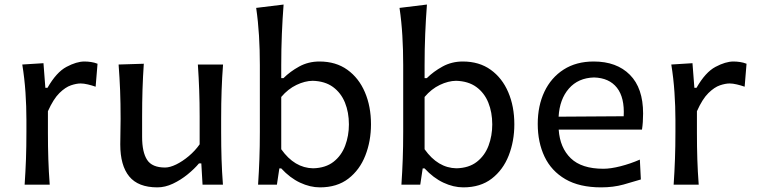

<svg xmlns="http://www.w3.org/2000/svg" viewBox="-20 -809 3314 841"><path d="M87.9 0Q91.8 -58.1 93.8 -112.3Q95.7 -166.5 95.7 -231.9V-284.7Q95.7 -342.8 91.6 -404.3Q87.4 -465.8 77.6 -526.4L170.4 -532.2L178.7 -424.3H188Q227.1 -492.7 271.2 -516.1Q315.4 -539.6 349.6 -539.6Q363.8 -539.6 378.7 -537.4Q393.6 -535.2 407.2 -529.8L398.9 -429.2Q382.3 -435.1 364.7 -439.2Q347.2 -443.4 333 -443.4Q314.9 -443.4 290.8 -435.3Q266.6 -427.2 240.2 -401.4Q213.9 -375.5 189.9 -321.8V-227.5Q189.9 -165.5 191.7 -111.8Q193.4 -58.1 197.8 0Z M669.4 11.7Q585.4 11.7 546.1 -36.1Q506.8 -84 506.8 -176.3Q506.8 -210.9 507.6 -236.8Q508.3 -262.7 508.3 -288.1Q508.3 -357.4 506.1 -413.1Q503.9 -468.8 499.5 -526.4L609.9 -529.8Q606 -472.2 604.2 -416.3Q602.5 -360.4 602.5 -298.3V-209Q602.5 -142.6 624.3 -108.9Q646 -75.2 703.1 -75.2Q724.1 -75.2 751.7 -88.6Q779.3 -102.1 806.9 -125.2Q834.5 -148.4 854.5 -176.8V-298.3Q854.5 -360.4 852.5 -414.6Q850.6 -468.8 846.7 -526.4H957Q952.6 -468.8 950.7 -413.1Q948.7 -357.4 948.7 -288.1V-231.9Q948.7 -166.5 950.4 -112.3Q952.1 -58.1 956.5 0H867.2L861.8 -93.3H851.6Q831.5 -69.3 801.5 -44.9Q771.5 -20.5 737.3 -4.4Q703.1 11.7 669.4 11.7Z M1381.3 11.7Q1338.4 11.7 1294.2 -9Q1250 -29.8 1211.9 -71.3H1203.6L1192.9 0H1110.4Q1114.3 -58.1 1116.2 -112.3Q1118.2 -166.5 1118.2 -231.9V-523.9Q1118.2 -590.3 1114.5 -652.3Q1110.8 -714.4 1102.1 -774.4L1222.2 -789.1Q1217.3 -725.1 1214.6 -659.7Q1211.9 -594.2 1211.9 -523.9V-466.8H1221.7Q1250.5 -495.6 1290.5 -517.6Q1330.6 -539.6 1379.4 -539.6Q1451.2 -539.6 1501.5 -503.4Q1551.8 -467.3 1578.4 -405Q1605 -342.8 1605 -264.6Q1605 -190.9 1580.3 -127.9Q1555.7 -64.9 1506.1 -26.6Q1456.5 11.7 1381.3 11.7ZM1351.6 -71.8Q1406.2 -73.2 1440.9 -100.3Q1475.6 -127.4 1491.9 -170.9Q1508.3 -214.4 1508.3 -264.2Q1508.3 -316.9 1491 -359.6Q1473.6 -402.3 1438.5 -428Q1403.3 -453.6 1349.6 -455.1Q1315.4 -454.6 1278.6 -437Q1241.7 -419.4 1211.9 -384.3V-155.3Q1270 -73.2 1351.6 -71.8Z M2009.3 11.7Q1966.3 11.7 1922.1 -9Q1877.9 -29.8 1839.8 -71.3H1831.5L1820.8 0H1738.3Q1742.2 -58.1 1744.1 -112.3Q1746.1 -166.5 1746.1 -231.9V-523.9Q1746.1 -590.3 1742.4 -652.3Q1738.8 -714.4 1730 -774.4L1850.1 -789.1Q1845.2 -725.1 1842.5 -659.7Q1839.8 -594.2 1839.8 -523.9V-466.8H1849.6Q1878.4 -495.6 1918.5 -517.6Q1958.5 -539.6 2007.3 -539.6Q2079.1 -539.6 2129.4 -503.4Q2179.7 -467.3 2206.3 -405Q2232.9 -342.8 2232.9 -264.6Q2232.9 -190.9 2208.3 -127.9Q2183.6 -64.9 2134 -26.6Q2084.5 11.7 2009.3 11.7ZM1979.5 -71.8Q2034.2 -73.2 2068.8 -100.3Q2103.5 -127.4 2119.9 -170.9Q2136.2 -214.4 2136.2 -264.2Q2136.2 -316.9 2118.9 -359.6Q2101.6 -402.3 2066.4 -428Q2031.2 -453.6 1977.5 -455.1Q1943.4 -454.6 1906.5 -437Q1869.6 -419.4 1839.8 -384.3V-155.3Q1897.9 -73.2 1979.5 -71.8Z M2613.3 11.7Q2518.1 11.7 2456.5 -24.2Q2395 -60.1 2365.2 -122.8Q2335.4 -185.5 2335.4 -266.1Q2335.4 -345.7 2364.7 -407.5Q2394 -469.2 2449 -504.4Q2503.9 -539.6 2580.6 -539.6Q2681.2 -539.6 2739 -481.4Q2796.9 -423.3 2796.9 -312Q2796.9 -272.5 2792 -241.2H2427.2Q2432.6 -161.6 2480.2 -115.7Q2527.8 -69.8 2623 -69.8Q2654.8 -69.8 2698 -80.8Q2741.2 -91.8 2782.7 -109.9L2787.1 -22.9Q2755.9 -13.2 2711.2 -0.7Q2666.5 11.7 2613.3 11.7ZM2711.9 -299.8Q2716.3 -381.3 2682.4 -424.6Q2648.4 -467.8 2582 -469.7Q2512.7 -467.8 2471.9 -421.1Q2431.2 -374.5 2426.8 -297.9Z M2930.7 0Q2934.6 -58.1 2936.5 -112.3Q2938.5 -166.5 2938.5 -231.9V-284.7Q2938.5 -342.8 2934.3 -404.3Q2930.2 -465.8 2920.4 -526.4L3013.2 -532.2L3021.5 -424.3H3030.8Q3069.8 -492.7 3114 -516.1Q3158.2 -539.6 3192.4 -539.6Q3206.5 -539.6 3221.4 -537.4Q3236.3 -535.2 3250 -529.8L3241.7 -429.2Q3225.1 -435.1 3207.5 -439.2Q3189.9 -443.4 3175.8 -443.4Q3157.7 -443.4 3133.5 -435.3Q3109.4 -427.2 3083 -401.4Q3056.6 -375.5 3032.7 -321.8V-227.5Q3032.7 -165.5 3034.4 -111.8Q3036.1 -58.1 3040.5 0Z"/></svg>

Font: Pinar-DS2-FD Medium
Style: Regular
Weight: 500
Designer: Amin Abedi
Version: Version 3.000